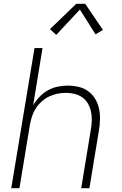

<svg xmlns="http://www.w3.org/2000/svg" viewBox="-20 -987 640 1007"><path d="M39 0 161 -735H203L154 -435Q168 -459 187.5 -479.5Q207 -500 231.5 -513.5Q256 -527 282.5 -532.5Q309 -538 335 -538Q364 -538 392 -531.5Q420 -525 442 -509Q464 -493 478.5 -469.5Q493 -446 499 -419Q505 -392 504.5 -362.5Q504 -333 499 -304L449 0H406L457 -311Q461 -334 461.5 -357.5Q462 -381 457 -403Q452 -425 441 -444Q430 -463 412 -476Q394 -489 371.5 -494.5Q349 -500 326 -500Q303 -500 281 -495.5Q259 -491 238 -481Q217 -471 199 -455Q181 -439 168 -419Q155 -399 148 -377Q141 -355 137 -333L82 0ZM275 -804 242 -834 380 -967H427L520 -830L481 -807L399 -937Z"/></svg>

Font: Iosevka Curly XLtExObl
Style: Regular
Weight: 200
Width: 7
Italic angle: -9°
Monospace: yes
Designer: Belleve Invis
Foundry: Belleve Invis
Version: Version 11.0.1; ttfautohint (v1.8.3)